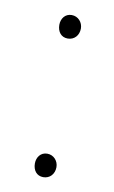

<svg xmlns="http://www.w3.org/2000/svg" viewBox="-58 -452 292 491"><g transform="rotate(10 87.5 -206.5)"><path d="M62 -387C62 -369 72 -356 89 -356C106 -356 118 -369 118 -387C118 -403 106 -417 89 -417C72 -417 62 -403 62 -387ZM62 -27C62 -9 72 4 89 4C106 4 118 -9 118 -27C118 -43 106 -57 89 -57C72 -57 62 -43 62 -27Z"/></g></svg>

Font: Yanone Kaffeesatz Extra Light
Style: Regular
Weight: 200
Designer: Yanone (Cyrillic: Daniel Pouzeot & Huerta Tipografica)
Foundry: Yanone
Version: Version 1.100;PS 001.100;hotconv 1.0.70;makeotf.lib2.5.58329